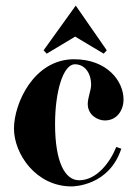

<svg xmlns="http://www.w3.org/2000/svg" viewBox="-20 -631 489 687"><path d="M422 -275C422 -341 363 -419 245 -419C101 -419 30 -261 30 -171C30 -81 108 36 236 36C246 36 371 33 414 -99L396 -105C373 -48 325 14 263 14C212 14 177 -52 177 -187C177 -304 206 -401 248 -401C281 -401 306 -373 306 -327C306 -309 294 -281 294 -259C294 -219 330 -200 355 -200C399 -200 422 -237 422 -275ZM136 -451 147 -439 249 -500 351 -439 362 -451 251 -611Z"/></svg>

Font: Purple Purse
Style: Regular
Weight: 400
Designer: Astigmatic (AOETI)
Foundry: Astigmatic (AOETI)
Version: Version 1.000